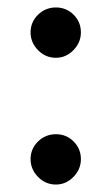

<svg xmlns="http://www.w3.org/2000/svg" viewBox="-20 -480 300 515"><path d="M62 -53Q62 -81 82 -100.5Q102 -120 130 -120Q158 -120 177.5 -100.5Q197 -81 197 -53Q197 -26 177 -5.5Q157 15 130 15Q102 15 82 -5.5Q62 -26 62 -53ZM62 -393Q62 -421 82 -440.5Q102 -460 130 -460Q158 -460 177.5 -440.5Q197 -421 197 -393Q197 -366 177 -345.5Q157 -325 130 -325Q102 -325 82 -345.5Q62 -366 62 -393Z"/></svg>

Font: Volkhov
Style: Regular
Weight: 400
Designer: Cyreal (www.cyreal.org)
Foundry: Cyreal (www.cyreal.org)
Version: Version 1.010